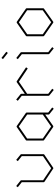

<svg xmlns="http://www.w3.org/2000/svg" viewBox="922 -1724 760 2644"><g transform="rotate(-90 1302.0 -402.0)"><path d="M422 -559 496 -499Q501 -494 501 -489V-184Q501 -176 495 -172L315 -50Q312 -47 307 -47Q304 -47 301 -50L122 -169Q115 -174 115 -181V-482L46 -537L62 -559L137 -499Q142 -494 142 -489V-188L307 -77L474 -190V-482L405 -537Z M1074 -414V-118L1144 -63L1127 -42L1052 -102Q1047 -107 1047 -111V-160L890 -50Q888 -48 882 -48Q876 -48 874 -50L694 -176Q689 -180 689 -187V-415Q689 -422 694 -426L874 -551Q881 -556 889 -551L1068 -426Q1074 -422 1074 -414ZM1047 -193V-407L882 -523L716 -408V-193L882 -78Z M1492 -551Q1499 -555 1506 -551L1697 -423L1681 -400L1499 -522L1332 -408V-118L1402 -63L1385 -42L1311 -101Q1305 -107 1305 -111V-482L1236 -537L1253 -559L1327 -499Q1332 -494 1332 -488V-440Z M1905 -488V-118L1975 -63L1958 -42L1884 -101Q1878 -107 1878 -111V-481L1809 -537L1825 -558L1900 -499Q1905 -494 1905 -488ZM1895 -674 1810 -741 1826 -762 1911 -695Z M2504 -426Q2510 -422 2510 -415V-187Q2510 -180 2504 -176L2326 -50Q2323 -47 2318 -47Q2313 -47 2310 -50L2130 -175Q2125 -179 2125 -186V-414Q2125 -421 2130 -425L2309 -550Q2317 -555 2325 -550ZM2483 -194V-408L2317 -522L2152 -407V-193L2318 -77Z"/></g></svg>

Font: Envoyer
Style: Regular
Weight: 400
Version: Version 0.1